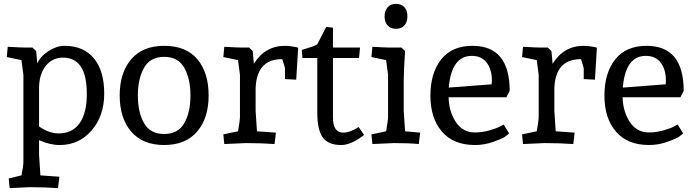

<svg xmlns="http://www.w3.org/2000/svg" viewBox="-20 -740 3584 993"><path d="M314 -503Q412 -503 465.5 -438.5Q519 -374 519 -256Q519 -141 454 -65.5Q389 10 289 10Q238 10 182 -15V61L189 167L287 174L280 233Q212 228 132 228L30 233L25 183L91 167Q101 119 101 96V-353L91 -429L15 -445L20 -498Q92 -494 112 -494H148L167 -476L173 -412Q189 -449 231 -476Q273 -503 314 -503ZM306 -442Q250 -442 216 -398.5Q182 -355 182 -284V-86Q234 -50 283 -50Q354 -50 391.5 -102.5Q429 -155 429 -254Q429 -442 306 -442Z M1059 -246Q1059 -129 999.5 -59.5Q940 10 829 10Q718 10 658.5 -59.5Q599 -129 599 -246Q599 -364 658.5 -433.5Q718 -503 829 -503Q942 -503 1000.5 -434Q1059 -365 1059 -246ZM933 -103Q965 -159 965 -246Q965 -333 933 -389.5Q901 -446 829 -446Q757 -446 725 -389.5Q693 -333 693 -246Q693 -159 725 -103Q757 -47 829 -47Q901 -47 933 -103Z M1287 -476 1293 -410Q1350 -503 1454 -503Q1470 -503 1487 -500.5Q1504 -498 1513 -496L1522 -493L1512 -328L1454 -331V-384Q1454 -392 1440 -434H1436Q1308 -433 1302 -284V-167L1309 -61L1407 -54L1400 5Q1331 0 1251 0L1140 5L1135 -45L1211 -61Q1221 -117 1221 -137V-353L1211 -429L1135 -445L1140 -498Q1212 -494 1232 -494H1268Z M1835 -83 1863 -42Q1796 10 1745 10Q1676 10 1648.5 -30Q1621 -70 1621 -156V-440H1544L1541 -482Q1550 -485 1569 -490.5Q1588 -496 1599.5 -500.5Q1611 -505 1621 -511L1667 -601L1702 -597V-494H1842L1837 -440H1702V-132Q1702 -54 1756 -54Q1772 -54 1791.5 -61Q1811 -68 1823 -76Z M2153 -54 2146 5Q2097 0 2017 0L1906 5L1901 -45L1977 -61Q1987 -117 1987 -137V-353L1977 -429L1901 -445L1906 -498Q1978 -494 1998 -494H2056L2075 -476Q2068 -373 2068 -323V-167L2075 -61ZM2087 -655Q2087 -626 2071.5 -608.5Q2056 -591 2028 -591Q2000 -591 1984.5 -608.5Q1969 -626 1969 -655Q1969 -684 1984.5 -702Q2000 -720 2028 -720Q2056 -720 2071.5 -703Q2087 -686 2087 -655Z M2424 -503Q2616 -503 2616 -270L2599 -237H2300Q2302 -163 2337.5 -109Q2373 -55 2436 -55Q2474 -55 2511 -65.5Q2548 -76 2566 -86L2585 -96L2613 -50Q2606 -43 2592 -33Q2578 -23 2532 -6.5Q2486 10 2436 10Q2325 10 2265.5 -59.5Q2206 -129 2206 -245Q2206 -362 2261.5 -432.5Q2317 -503 2424 -503ZM2420 -451Q2315 -451 2301 -287L2523 -304Q2524 -319 2524 -324Q2524 -380 2497.5 -415.5Q2471 -451 2420 -451Z M2832 -476 2838 -410Q2895 -503 2999 -503Q3015 -503 3032 -500.5Q3049 -498 3058 -496L3067 -493L3057 -328L2999 -331V-384Q2999 -392 2985 -434H2981Q2853 -433 2847 -284V-167L2854 -61L2952 -54L2945 5Q2876 0 2796 0L2685 5L2680 -45L2756 -61Q2766 -117 2766 -137V-353L2756 -429L2680 -445L2685 -498Q2757 -494 2777 -494H2813Z M3324 -503Q3516 -503 3516 -270L3499 -237H3200Q3202 -163 3237.5 -109Q3273 -55 3336 -55Q3374 -55 3411 -65.5Q3448 -76 3466 -86L3485 -96L3513 -50Q3506 -43 3492 -33Q3478 -23 3432 -6.5Q3386 10 3336 10Q3225 10 3165.5 -59.5Q3106 -129 3106 -245Q3106 -362 3161.5 -432.5Q3217 -503 3324 -503ZM3320 -451Q3215 -451 3201 -287L3423 -304Q3424 -319 3424 -324Q3424 -380 3397.5 -415.5Q3371 -451 3320 -451Z"/></svg>

Font: Andada
Style: Regular
Weight: 400
Designer: Carolina Giovagnoli
Foundry: Carolina Giovagnoli
Version: Version 1.003